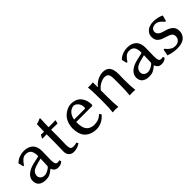

<svg xmlns="http://www.w3.org/2000/svg" viewBox="155 -1477 2379 2379"><g transform="rotate(-45 1344.5 -287.5)"><path d="M310.1 -225.1 225.1 -202.1Q169.4 -187 147.7 -162.6Q126 -138.2 126 -102.1Q126 -77.6 147 -59.3Q168 -41 200.2 -41Q240.2 -41 292 -80.1Q306.2 -90.8 306.2 -106ZM310.1 -47.9H306.2Q265.6 -13.7 238.3 -2Q210.9 9.8 169.9 9.8Q111.8 9.8 78.4 -17.3Q44.9 -44.4 44.9 -98.1Q44.9 -148.9 89.4 -187.5Q133.3 -225.6 210.9 -243.2L304.2 -264.2Q311 -266.6 311 -275.9Q311 -308.1 304.2 -331.3Q297.4 -354.5 288.1 -366.2Q278.8 -377.9 264.2 -384.8Q249.5 -391.6 239.3 -392.8Q229 -394 214.8 -394Q182.1 -394 155.8 -371.1Q129.4 -348.1 105 -309.1L91.8 -310.1L75.2 -377L78.1 -380.9Q96.2 -396 111.1 -406.2Q126 -416.5 158 -427.7Q189.9 -439 225.1 -439Q250 -439 271.7 -435.3Q293.5 -431.6 315.9 -420.7Q338.4 -409.7 354.2 -392.3Q370.1 -375 380.1 -345.5Q390.1 -315.9 390.1 -276.9Q390.1 -273.4 388.7 -208Q387.2 -142.6 387.2 -126Q387.2 -63 403.8 -47.9Q412.6 -40.5 433.1 -40.5Q445.3 -40.5 460 -45.9L467.8 -21Q439 9.8 388.2 9.8Q359.9 9.8 339.1 -4.9Q318.4 -19.5 310.1 -47.9Z M576.2 -429.2Q576.2 -460.9 578.1 -500.5Q580.1 -540 580.1 -557.1L582 -560.1Q596.7 -562 607.7 -565.7Q618.7 -569.3 631.6 -575.7Q644.5 -582 651.9 -585Q661.1 -585 661.1 -575.2Q655.8 -504.4 655.8 -429.2H703.1Q713.4 -429.2 726.3 -429.4Q739.3 -429.7 753.2 -430.4Q767.1 -431.2 772.9 -431.2L777.8 -423.8Q770 -404.3 766.1 -382.8Q748.5 -384.8 693.8 -384.8H655.8V-258.8Q655.8 -225.1 654.3 -181.2Q652.8 -137.2 652.8 -126Q652.8 -85 660.4 -65.9Q668 -46.9 686 -43.9Q724.6 -38.1 764.6 -51.8L776.9 -26.9Q745.6 -6.8 719.2 1.5Q692.9 9.8 661.1 9.8Q624 9.8 598.4 -15.1Q572.8 -40 572.8 -85.9Q572.8 -97.2 574.5 -155.8Q576.2 -214.4 576.2 -248V-384.8Q527.8 -384.8 504.9 -382.8L500 -390.1Q513.2 -410.6 522 -431.2Q538.1 -429.2 576.2 -429.2Z M945.8 -272.9H1129.9Q1144 -272.9 1144 -287.1Q1144 -339.4 1117.2 -369.1Q1090.3 -398.9 1059.6 -398.9Q1051.3 -398.9 1040.5 -396Q1029.8 -393.1 1014.6 -384.3Q999.5 -375.5 986.6 -362.3Q973.6 -349.1 962.2 -325.7Q950.7 -302.2 945.8 -272.9ZM1212.9 -104 1232.9 -79.1Q1203.6 -39.1 1157.2 -14.6Q1110.8 9.8 1058.6 9.8Q1008.3 9.8 967.3 -7.8Q926.3 -24.9 899.9 -56.2Q855 -109.9 855 -209Q855 -261.7 873.5 -306.4Q892.1 -351.1 921.6 -379.4Q951.2 -407.7 987.3 -423.3Q1023.4 -439 1059.6 -439Q1097.7 -439 1128.2 -427.2Q1158.7 -415.5 1177.7 -396.7Q1196.8 -377.9 1209.7 -352.8Q1222.7 -327.6 1227.8 -302.2Q1232.9 -276.9 1232.9 -250Q1232.9 -232.9 1214.8 -232.9H942.9Q942.9 -144.5 966.8 -106Q985.4 -75.7 1015.1 -62.5Q1045.4 -48.8 1075.7 -48.8Q1162.1 -48.8 1212.9 -104Z M1733.4 -180.2Q1733.4 -67.9 1742.7 0L1740.2 2.9Q1721.7 0 1693.4 0Q1665 0 1646.5 2.9L1644.5 0Q1653.3 -64.5 1653.3 -180.2V-277.8Q1653.3 -336.9 1637.2 -357.9Q1621.1 -378.9 1581.5 -378.9Q1550.8 -378.9 1511.2 -358.6Q1471.7 -338.4 1436.5 -296.9V-180.2Q1436.5 -64.5 1445.3 0L1443.4 2.9Q1424.8 0 1396.5 0Q1368.2 0 1349.6 2.9L1347.7 0Q1356.4 -61 1356.4 -180.2V-234.9Q1356.4 -373.5 1347.7 -429.2L1349.6 -432.1Q1392.1 -427.7 1430.7 -435.1Q1436.5 -435.1 1436.5 -424.8V-352.1L1438.5 -349.1Q1460.9 -376 1486.3 -394.8Q1511.7 -413.6 1535.2 -422.6Q1558.6 -431.6 1576.7 -435.3Q1594.7 -439 1611.3 -439Q1677.2 -439 1706.3 -399.9Q1735.4 -360.8 1735.4 -280.8Q1735.4 -264.6 1734.4 -230.5Q1733.4 -196.3 1733.4 -180.2Z M2122.1 -225.1 2037.1 -202.1Q1981.4 -187 1959.7 -162.6Q1938 -138.2 1938 -102.1Q1938 -77.6 1959 -59.3Q1980 -41 2012.2 -41Q2052.2 -41 2104 -80.1Q2118.2 -90.8 2118.2 -106ZM2122.1 -47.9H2118.2Q2077.6 -13.7 2050.3 -2Q2022.9 9.8 1981.9 9.8Q1923.8 9.8 1890.4 -17.3Q1856.9 -44.4 1856.9 -98.1Q1856.9 -148.9 1901.4 -187.5Q1945.3 -225.6 2022.9 -243.2L2116.2 -264.2Q2123 -266.6 2123 -275.9Q2123 -308.1 2116.2 -331.3Q2109.4 -354.5 2100.1 -366.2Q2090.8 -377.9 2076.2 -384.8Q2061.5 -391.6 2051.3 -392.8Q2041 -394 2026.9 -394Q1994.1 -394 1967.8 -371.1Q1941.4 -348.1 1917 -309.1L1903.8 -310.1L1887.2 -377L1890.1 -380.9Q1908.2 -396 1923.1 -406.2Q1938 -416.5 1970 -427.7Q2002 -439 2037.1 -439Q2062 -439 2083.7 -435.3Q2105.5 -431.6 2127.9 -420.7Q2150.4 -409.7 2166.3 -392.3Q2182.1 -375 2192.1 -345.5Q2202.1 -315.9 2202.1 -276.9Q2202.1 -273.4 2200.7 -208Q2199.2 -142.6 2199.2 -126Q2199.2 -63 2215.8 -47.9Q2224.6 -40.5 2245.1 -40.5Q2257.3 -40.5 2272 -45.9L2279.8 -21Q2251 9.8 2200.2 9.8Q2171.9 9.8 2151.1 -4.9Q2130.4 -19.5 2122.1 -47.9Z M2342.8 -101.1 2357.9 -102.1Q2380.4 -70.3 2411.4 -50Q2442.4 -29.8 2476.1 -29.8Q2517.1 -29.8 2542.5 -51.8Q2567.9 -73.7 2567.9 -112.8Q2567.9 -146 2543 -163.1Q2519.5 -178.7 2466.8 -193.8Q2440.9 -201.2 2422.4 -209.2Q2403.8 -217.3 2385.3 -231.2Q2366.7 -245.1 2356.9 -266.6Q2347.2 -288.1 2347.2 -316.9Q2347.2 -356.4 2369.9 -385Q2392.6 -413.6 2426 -426.3Q2459.5 -439 2498 -439Q2534.2 -439 2572 -430.2Q2609.9 -421.4 2632.8 -409.2L2634.8 -405.8L2614.7 -332L2601.1 -331.1Q2572.8 -364.3 2555.7 -377Q2525.9 -398.9 2494.1 -398.9Q2460.4 -398.9 2439.2 -382.3Q2418 -365.7 2418 -335.9Q2418 -280.8 2510.7 -257.8Q2540 -251 2562.3 -241.5Q2584.5 -231.9 2604.7 -217Q2625 -202.1 2636 -179.2Q2647 -156.2 2647 -127Q2647 -108.9 2642.8 -91.6Q2638.7 -74.2 2627 -55.2Q2615.2 -36.1 2596.9 -22.2Q2578.6 -8.3 2547.6 0.7Q2516.6 9.8 2477.1 9.8Q2402.8 9.8 2326.2 -17.1Z"/></g></svg>

Font: Linux Biolinum G
Style: Regular
Weight: 400
Designer: Philipp H. Poll
Foundry: Philipp H. Poll
Version: Version 1.1.0 ; ttfautohint (v1.6)